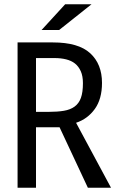

<svg xmlns="http://www.w3.org/2000/svg" viewBox="-20 -892 540 896"><path d="M335 -319 498 -16H390L258 -298H148V-16H62V-694H227Q346 -694 401 -643.5Q456 -593 456 -505Q456 -430 422.5 -383.5Q389 -337 335 -319ZM367 -504Q367 -537 357 -559.5Q347 -582 330 -595.5Q313 -609 288.5 -615Q264 -621 236 -621H148V-370H208Q248 -370 278 -375Q308 -380 328 -394.5Q348 -409 357.5 -435Q367 -461 367 -504ZM284 -872H407L256 -752H174Z"/></svg>

Font: D2Coding ligature
Style: Regular
Weight: 400
Monospace: yes
Designer: Yong-Rak Park; Jeong-Hwan Yoon; Sang-Min Lee;
Foundry: NHN Corporation
Version: Version 1.3.2; Build 20180524